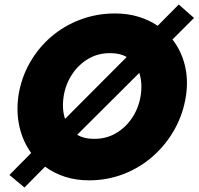

<svg xmlns="http://www.w3.org/2000/svg" viewBox="-20 -778 885 856"><path d="M62 -350Q74 -429 112 -496.5Q150 -564 207.5 -613.5Q265 -663 338 -690.5Q411 -718 493 -718Q549 -718 597 -703.5Q645 -689 683 -663L777 -758L845 -698L749 -602Q788 -552 804 -487.5Q820 -423 809 -350Q797 -271 759 -202.5Q721 -134 663 -82.5Q605 -31 532 -2.5Q459 26 377 26Q319 26 269.5 10Q220 -6 181 -35L89 58L22 2L119 -96Q82 -147 67 -212Q52 -277 62 -350ZM264 -350Q255 -293 270 -248L545 -524Q515 -541 474 -541Q419 -542 375 -516.5Q331 -491 302 -447.5Q273 -404 264 -350ZM607 -350Q616 -408 601 -453L324 -177Q355 -159 397 -159Q452 -158 496 -183.5Q540 -209 569 -252.5Q598 -296 607 -350Z"/></svg>

Font: Jost* Heavy
Style: Italic
Weight: 800
Italic angle: -10°
Version: Version 3.7